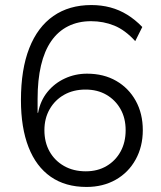

<svg xmlns="http://www.w3.org/2000/svg" viewBox="-20 -733 640 761"><path d="M323 8Q239 8 181 -32.5Q123 -73 93 -150Q63 -227 63 -336Q63 -458 96 -542Q129 -626 191.5 -669.5Q254 -713 342 -713Q382 -713 417.5 -703.5Q453 -694 484.5 -674.5Q516 -655 544 -626L516 -570Q476 -614 433 -631.5Q390 -649 341 -649Q290 -649 250 -629Q210 -609 183 -570Q156 -531 142.5 -473.5Q129 -416 129 -341V-286H131Q140 -334 168 -368.5Q196 -403 237 -422Q278 -441 325 -441Q391 -441 440.5 -412.5Q490 -384 518 -333.5Q546 -283 546 -217Q546 -152 517.5 -100.5Q489 -49 438.5 -20.5Q388 8 323 8ZM320 -54Q367 -54 402.5 -75Q438 -96 458 -132.5Q478 -169 478 -217Q478 -265 457.5 -301Q437 -337 401.5 -357.5Q366 -378 319 -378Q271 -378 234.5 -357.5Q198 -337 177 -300.5Q156 -264 156 -217Q156 -169 176.5 -132.5Q197 -96 234 -75Q271 -54 320 -54Z"/></svg>

Font: Nunito Sans 7pt Light
Style: Regular
Weight: 300
Designer: Vernon Adams
Foundry: Vernon Adams
Version: Version 3.101;gftools[0.9.27]